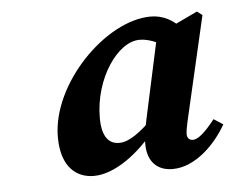

<svg xmlns="http://www.w3.org/2000/svg" viewBox="-35 -784 514 416"><g transform="rotate(-5 221.5 -576.5)"><path d="M153.6 -408.1C199.4 -408.1 252.7 -447.7 292.9 -499.4H299.4L288.4 -520.2C260.7 -493.4 236.6 -474.6 214.6 -474.6C192.1 -474.6 177.2 -491.1 177.2 -532.1C177.2 -617.5 229.9 -693.3 277.4 -693.3C296.1 -693.3 314.1 -685.8 330.4 -675.3L374 -707.9C355 -728.9 333.1 -741.4 306 -741.4C208.1 -741.4 83 -614.6 83 -498.6C83 -431.8 117.4 -408.1 153.6 -408.1ZM324.9 -408.1C374.7 -408.1 419.2 -453.6 442.6 -495L422.4 -508C402.3 -482.4 386.2 -467.3 374.1 -467.3C366.5 -467.3 361.6 -472.3 361.6 -480.6C361.6 -487.6 363.4 -496.7 365.9 -508.1L418.2 -734.8L406.9 -743.5L323 -703.7L316.5 -700.4L277.7 -521L276.7 -516C272.7 -496.4 270.4 -483.4 270.4 -467.6C270.4 -427.4 292.9 -408.1 324.9 -408.1Z"/></g></svg>

Font: Source Serif 4 Variable
Style: Italic
Weight: 400
Italic angle: -12°
Designer: Frank Grießhammer
Foundry: Adobe Systems Incorporated
Version: Version 4.004;hotconv 1.0.116;makeotfexe 2.5.65601